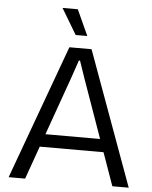

<svg xmlns="http://www.w3.org/2000/svg" viewBox="-61 -989 825 1039"><g transform="rotate(5 351.5 -469.0)"><path d="M291.6 -729H412L677.6 0H588.7L386.7 -569.9L355.3 -662H349L317.6 -569.9L114.9 0H25.3ZM181.9 -249H521L533.9 -179.3H169ZM236.1 -937.9H319.1L382.9 -798.1H319.6Z"/></g></svg>

Font: Mona Sans VF XLt
Style: Regular
Weight: 200
Designer: Deni Anggara
Foundry: GitHub
Version: Version 2.000;Glyphs 3.2.3 (3260)